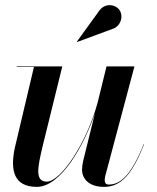

<svg xmlns="http://www.w3.org/2000/svg" viewBox="-20 -719 611 749"><path d="M418.5 -606C450 -615.5 462.5 -654 447 -678.5C433.5 -700.5 392 -711 367 -677L279.5 -556L280.5 -555ZM223 -460H45V-458H112.5L37.5 -141C20 -56 32.5 10 124 10C216.5 10 308 -150.5 350.5 -278L304.5 -91.5C302 -80.5 300 -66 300 -57C300 -21.5 327.5 10 385.5 10C455 10 497 -43.5 542 -156L540.5 -156.5C492 -36 450.5 1 404 1C393.5 1 388.5 -6 388.5 -15C388.5 -20 389 -26 390.5 -32L504.5 -460H395.5L361 -319.5C319 -162.5 217.5 -10.5 162.5 -10.5C114.5 -10.5 127.5 -68.5 146 -147.5Z"/></svg>

Font: Bodoni* 96pt Medium
Style: Italic
Weight: 500
Italic angle: -13°
Version: Version 2.3